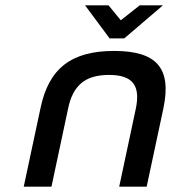

<svg xmlns="http://www.w3.org/2000/svg" viewBox="-20 -700 641 720"><path d="M132 -295 69 0H173L235 -291C253 -380 299 -419 389 -419C477 -419 508 -380 489 -291L427 0H530L593 -295C624 -444 568 -509 408 -509C248 -509 163 -444 132 -295ZM299 -680 391 -556H446L591 -680H504L433 -624L387 -680Z"/></svg>

Font: LT Wave Mono Medium
Style: Italic
Weight: 500
Designer: Daniel Lyons
Version: Version 2.5 (Glyphs App)